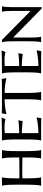

<svg xmlns="http://www.w3.org/2000/svg" viewBox="977 -1548 578 2572"><g transform="rotate(-90 1266.0 -262.0)"><path d="M442.9 -251Q427.7 -251 405.3 -251.2Q382.8 -251.5 356.4 -252Q330.1 -252.4 301.8 -252.7Q273.4 -252.9 247.1 -252.9Q222.2 -252.9 200.4 -252.4Q178.7 -252 163.1 -251V-201.2Q163.1 -157.2 164.1 -124.5Q165 -91.8 166.7 -68.1Q168.5 -44.4 170.9 -28.3Q173.3 -12.2 176.8 -2V0H64V-2Q67.4 -12.2 70.1 -28.3Q72.8 -44.4 74.5 -68.1Q76.2 -91.8 77.1 -124.5Q78.1 -157.2 78.1 -201.2V-324.2Q78.1 -368.2 77.1 -400.6Q76.2 -433.1 74.5 -456.8Q72.8 -480.5 70.1 -496.6Q67.4 -512.7 64 -522.9V-524.9H176.8V-522.9Q173.3 -512.7 170.9 -496.6Q168.5 -480.5 166.7 -456.8Q165 -433.1 164.1 -400.6Q163.1 -368.2 163.1 -324.2V-291H234.9Q261.7 -291 291.5 -291.3Q321.3 -291.5 349.1 -291.7Q377 -292 401.4 -292.5Q425.8 -293 442.9 -293.9V-324.2Q442.9 -368.2 441.9 -400.6Q440.9 -433.1 439.2 -456.8Q437.5 -480.5 435.1 -496.6Q432.6 -512.7 429.2 -522.9V-524.9H542V-522.9Q538.6 -512.7 535.9 -496.6Q533.2 -480.5 531.5 -456.8Q529.8 -433.1 528.8 -400.6Q527.8 -368.2 527.8 -324.2V-201.2Q527.8 -157.2 528.8 -124.5Q529.8 -91.8 531.5 -68.1Q533.2 -44.4 535.9 -28.3Q538.6 -12.2 542 -2V0H429.2V-2Q432.6 -12.2 435.1 -28.3Q437.5 -44.4 439.2 -68.1Q440.9 -91.8 441.9 -124.5Q442.9 -157.2 442.9 -201.2Z M669.9 -524.9Q717.8 -524.9 768.1 -525.1Q818.4 -525.4 861.3 -526.1Q904.3 -526.9 935.3 -527.8Q966.3 -528.8 976.1 -530.8L957 -478Q943.8 -481.4 927.2 -484.4Q912.6 -486.8 891.8 -489Q871.1 -491.2 843.8 -491.2Q834 -491.2 821.3 -490.5Q808.6 -489.7 796.9 -488.8Q783.2 -487.8 769 -486.8V-293.9Q808.6 -294.4 840.3 -295.9Q872.1 -297.4 894.5 -299.8Q920.9 -301.8 940.9 -305.2L929.2 -247.1Q902.3 -250.5 875 -252.9Q851.6 -255.4 823.2 -257.1Q794.9 -258.8 769 -258.8V-37.1Q814.5 -37.1 852.5 -40.8Q890.6 -44.4 918.9 -48.8Q952.1 -54.2 979 -61L967.8 2.9Q960.4 2.4 944.1 1.7Q927.7 1 909.9 0.7Q892.1 0.5 876.5 0.2Q860.8 0 855 0H669.9V-2Q673.3 -12.2 676 -28.3Q678.7 -44.4 680.4 -68.1Q682.1 -91.8 683.1 -124.5Q684.1 -157.2 684.1 -201.2V-324.2Q684.1 -368.2 683.1 -400.6Q682.1 -433.1 680.4 -456.8Q678.7 -480.5 676 -496.6Q673.3 -512.7 669.9 -522.9V-524.9Z M1222.2 -488.8Q1177.7 -488.8 1141.4 -484.9Q1105 -481 1078.6 -476.6Q1048.3 -471.2 1023.9 -464.8L1033.7 -527.8Q1041 -526.9 1057.6 -526.4Q1074.2 -525.9 1092.5 -525.6Q1110.8 -525.4 1127.2 -525.1Q1143.6 -524.9 1149.9 -524.9H1380.9Q1386.7 -524.9 1402.6 -525.1Q1418.5 -525.4 1436.5 -525.6Q1454.6 -525.9 1471.2 -526.4Q1487.8 -526.9 1495.1 -527.8L1504.9 -464.8Q1481.4 -471.2 1451.2 -476.6Q1425.3 -481 1388.9 -484.9Q1352.5 -488.8 1307.1 -488.8V-201.2Q1307.1 -157.2 1308.1 -124.5Q1309.1 -91.8 1310.8 -68.1Q1312.5 -44.4 1314.9 -28.3Q1317.4 -12.2 1320.8 -2V0H1208V-2Q1211.4 -12.2 1213.9 -28.3Q1216.3 -44.4 1218.3 -68.1Q1220.2 -91.8 1221.2 -124.5Q1222.2 -157.2 1222.2 -201.2Z M1568.8 -524.9Q1616.7 -524.9 1667 -525.1Q1717.3 -525.4 1760.3 -526.1Q1803.2 -526.9 1834.2 -527.8Q1865.2 -528.8 1875 -530.8L1856 -478Q1842.8 -481.4 1826.2 -484.4Q1811.5 -486.8 1790.8 -489Q1770 -491.2 1742.7 -491.2Q1732.9 -491.2 1720.2 -490.5Q1707.5 -489.7 1695.8 -488.8Q1682.1 -487.8 1668 -486.8V-293.9Q1707.5 -294.4 1739.3 -295.9Q1771 -297.4 1793.5 -299.8Q1819.8 -301.8 1839.8 -305.2L1828.1 -247.1Q1801.3 -250.5 1773.9 -252.9Q1750.5 -255.4 1722.2 -257.1Q1693.8 -258.8 1668 -258.8V-37.1Q1713.4 -37.1 1751.5 -40.8Q1789.6 -44.4 1817.9 -48.8Q1851.1 -54.2 1877.9 -61L1866.7 2.9Q1859.4 2.4 1843 1.7Q1826.7 1 1808.8 0.7Q1791 0.5 1775.4 0.2Q1759.8 0 1753.9 0H1568.8V-2Q1572.3 -12.2 1575 -28.3Q1577.6 -44.4 1579.3 -68.1Q1581.1 -91.8 1582 -124.5Q1583 -157.2 1583 -201.2V-324.2Q1583 -368.2 1582 -400.6Q1581.1 -433.1 1579.3 -456.8Q1577.6 -480.5 1575 -496.6Q1572.3 -512.7 1568.8 -522.9V-524.9Z M2456.1 6.8H2437L2048.8 -375V-201.2Q2048.8 -157.2 2049.3 -124.5Q2049.8 -91.8 2051 -68.1Q2052.2 -44.4 2054.4 -28.3Q2056.6 -12.2 2060.1 -2V0H1986.8V-2Q1990.2 -12.2 1992.7 -28.3Q1995.1 -44.4 1996.6 -68.1Q1998 -91.8 1998.5 -124.5Q1999 -157.2 1999 -201.2V-324.2Q1999 -368.2 1998.5 -400.6Q1998 -433.1 1996.6 -456.8Q1995.1 -480.5 1992.7 -496.6Q1990.2 -512.7 1986.8 -522.9V-524.9H2017.1L2405.8 -141.1V-324.2Q2405.8 -368.2 2405.3 -400.6Q2404.8 -433.1 2403.6 -456.8Q2402.3 -480.5 2400.4 -496.6Q2398.4 -512.7 2395 -522.9V-524.9H2467.8V-522.9Q2464.4 -512.7 2462.2 -496.6Q2460 -480.5 2458.5 -456.8Q2457 -433.1 2456.5 -400.6Q2456.1 -368.2 2456.1 -324.2Z"/></g></svg>

Font: Marcellus SC
Style: Regular
Weight: 400
Designer: Astigmatic (AOETI)
Foundry: Astigmatic (AOETI)
Version: Version 1.001